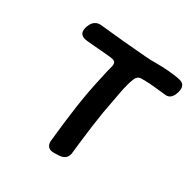

<svg xmlns="http://www.w3.org/2000/svg" viewBox="-216 -649 804 804"><g transform="rotate(45 186.0 -247.5)"><path d="M126 -405.8Q122.1 -405.8 111.1 -404.1Q100.1 -402.3 85.4 -399.9Q70.8 -397.5 54.7 -394.3Q38.6 -391.1 24.4 -388.7Q10.3 -386.2 -0.2 -384.5Q-10.7 -382.8 -14.2 -382.8Q-46.9 -382.8 -46.9 -417Q-46.9 -426.3 -45.2 -435.3Q-43.5 -444.3 -39.1 -451.9Q-34.7 -459.5 -27.3 -464.8Q-20 -470.2 -8.8 -472.2Q48.3 -481 105 -490.7Q161.6 -500.5 219.2 -511.2Q231.9 -513.7 242.2 -515.9Q252.4 -518.1 265.1 -522Q278.8 -525.9 294.9 -529.5Q311 -533.2 327.4 -536.1Q343.8 -539.1 359.1 -541Q374.5 -543 387.2 -543Q402.8 -543 410.9 -533Q418.9 -522.9 418.9 -504.9Q418.9 -495.6 417.5 -487.1Q416 -478.5 412.1 -471.7Q408.2 -464.8 401.4 -460.4Q394.5 -456.1 383.8 -455.1Q356 -451.2 324.2 -445.6Q292.5 -439.9 269 -433.1Q259.3 -430.2 254.4 -423.6Q249.5 -417 248 -407.2Q246.6 -397.9 246.3 -388.4Q246.1 -378.9 246.1 -370.1Q246.1 -349.6 247.8 -329.1Q249.5 -308.6 251 -288.1Q255.4 -217.8 264.4 -148.9Q273.4 -80.1 284.2 -9.8Q285.2 -7.3 285.2 -4.9Q285.2 -2.4 285.2 0Q285.2 26.9 254.9 38.1L232.9 44.9Q224.1 47.9 215.8 47.9Q203.1 47.9 195.3 39.8Q187.5 31.7 185.1 16.1Q171.4 -67.9 161.1 -151.1Q150.9 -234.4 147.9 -318.8Q147 -332.5 146.5 -348.6Q146 -364.7 146 -381.8Q146 -405.8 126 -405.8Z"/></g></svg>

Font: Gochi Hand
Style: Regular
Weight: 400
Designer: Juan Pablo del Peral
Foundry: Juan Pablo del Peral
Version: Version 1.001